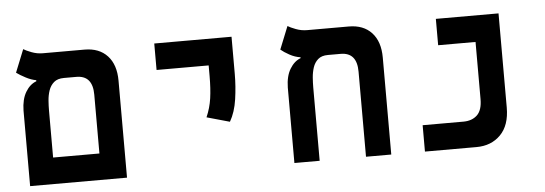

<svg xmlns="http://www.w3.org/2000/svg" viewBox="-44 -735 2432 857"><g transform="rotate(-5 1172.0 -306.0)"><path d="M59.6 0V-338.4Q60.5 -389.2 79.6 -421.1Q98.6 -453.1 127.9 -463.9V-468.8Q106.4 -472.2 81.8 -485.1Q57.1 -498 41 -509.8L82 -611.8Q93.3 -604.5 117.7 -595.2Q142.1 -585.9 167.5 -585.9H354.5Q419.9 -585.9 456.8 -546.1Q493.7 -506.3 493.7 -434.6V0ZM252 -467.8Q223.1 -467.8 207 -453.9Q190.9 -439.9 183.6 -418.5Q176.3 -397 174.6 -373Q172.9 -349.1 172.9 -329.1V-118.2H380.4V-381.8Q380.4 -467.8 307.6 -467.8Z M973.1 -208.5 870.6 -237.3Q888.2 -277.3 894.3 -320.3Q900.4 -363.3 900.4 -419.9V-467.3H667V-585.9H1013.2V-419.9Q1013.2 -363.3 1004.9 -306.2Q996.6 -249 973.1 -208.5Z M1677.7 -434.6V0H1564.5V-381.3Q1564.5 -467.3 1491.7 -467.3H1434.6Q1406.2 -467.3 1390.4 -453.4Q1374.5 -439.5 1367.4 -418Q1360.4 -396.5 1358.6 -372.8Q1356.9 -349.1 1356.9 -329.1V0H1243.7V-338.4Q1244.6 -389.2 1263.9 -421.1Q1283.2 -453.1 1312 -463.9V-467.8Q1287.6 -471.2 1263.4 -484.4Q1239.3 -497.6 1225.1 -509.8L1266.1 -611.8Q1277.3 -604.5 1301.8 -595.2Q1326.2 -585.9 1351.6 -585.9H1538.6Q1604 -585.9 1640.9 -546.1Q1677.7 -506.3 1677.7 -434.6Z M1828.6 0V-118.2H2011.7Q2049.8 -118.2 2073 -140.1Q2096.2 -162.1 2096.2 -211.9V-467.8H1928.7V-585.9H2209.5V-164.1Q2209.5 -84.5 2167.7 -42.2Q2126 0 2059.6 0Z"/></g></svg>

Font: CaskaydiaCove NFP SemiBold
Style: Regular
Weight: 600
Designer: Aaron Bell
Foundry: Saja Typeworks
Version: Version 2111.001; VTT 6.35;Nerd Fonts 3.1.1